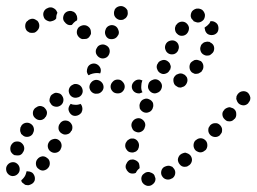

<svg xmlns="http://www.w3.org/2000/svg" viewBox="-35 -583 835 625"><path d="M462 17Q455 23 446 22H445Q440 21 437 19Q433 17 430 13Q427 10 426 5Q425 1 425 -3Q426 -13 434 -18Q441 -24 450 -23H451Q455 -22 459 -20Q463 -18 466 -15Q467 -14 467 -13Q467 -12 468 -12Q469 -7 471 -3Q471 -2 471 0Q471 1 471 2Q470 11 462 17ZM50 -20Q51 -22 51 -25Q54 -26 57 -25Q60 -25 63 -24Q67 -23 71 -20Q74 -17 76 -13Q80 -5 78 4Q75 13 66 17Q62 19 57 20Q53 20 48 19Q44 17 41 14Q37 12 35 8Q35 7 35 6Q34 5 34 4Q38 1 42 -4Q48 -11 50 -20ZM535 -16Q537 -25 532 -33Q529 -37 526 -40Q522 -42 518 -43Q513 -44 509 -43Q504 -42 501 -40H500Q492 -35 490 -26Q488 -16 493 -9Q498 -1 507 1Q516 3 524 -2H525Q533 -7 535 -16ZM21 -50Q14 -56 5 -55Q-4 -54 -10 -47Q-16 -40 -15 -31V-30Q-14 -21 -7 -15Q0 -9 9 -10Q18 -11 24 -18Q30 -25 29 -34V-35Q28 -44 21 -50ZM396 -18Q391 -18 387 -20Q383 -22 380 -26Q377 -29 376 -33L375 -34Q372 -43 377 -51Q381 -60 389 -63Q394 -64 398 -64Q403 -63 407 -61Q411 -59 414 -56Q417 -53 418 -49V-48Q419 -45 419 -42Q420 -38 419 -35Q412 -30 408 -22Q407 -21 407 -20Q406 -20 406 -20Q405 -19 404 -19Q400 -18 396 -18ZM82 -48Q83 -38 91 -33Q98 -27 107 -28Q117 -30 122 -37L123 -38Q128 -45 127 -54Q126 -64 118 -69Q111 -75 102 -74Q92 -72 87 -65L86 -64Q81 -57 82 -48ZM590 -62Q590 -71 584 -78Q581 -81 577 -83Q573 -85 569 -86Q564 -86 560 -84Q556 -83 553 -80H552Q545 -73 544 -64Q544 -55 550 -48Q553 -44 557 -42Q561 -40 565 -40Q570 -40 574 -41Q578 -43 582 -46Q589 -52 590 -62ZM42 -109Q38 -117 30 -121Q21 -124 12 -121Q4 -117 0 -108Q-3 -99 0 -90Q4 -82 12 -78Q17 -77 21 -77Q26 -77 30 -78Q34 -80 37 -83Q40 -87 42 -91Q46 -100 42 -109ZM121 -103Q123 -94 131 -89Q139 -84 148 -86Q157 -88 162 -96V-97Q167 -105 165 -114Q163 -123 155 -128Q147 -133 138 -130Q129 -128 124 -120Q119 -112 121 -103ZM377 -96Q382 -88 391 -87Q395 -86 400 -87Q404 -88 408 -90Q411 -93 414 -96Q416 -100 417 -104V-105Q419 -114 414 -122Q409 -130 400 -132Q395 -132 391 -132Q387 -131 383 -128Q379 -126 377 -122Q374 -118 373 -114V-113Q371 -104 377 -96ZM640 -110Q640 -120 634 -126Q627 -133 618 -133Q609 -133 602 -126H601Q595 -119 595 -110Q595 -101 601 -94Q604 -91 609 -89Q613 -87 617 -87Q622 -87 626 -89Q630 -91 633 -94H634Q640 -101 640 -110ZM687 -152Q688 -156 688 -161Q688 -165 686 -169Q684 -173 681 -176Q674 -183 665 -182Q656 -182 649 -175Q646 -171 644 -167Q643 -163 643 -159Q643 -154 645 -150Q647 -146 650 -143Q657 -137 666 -137Q675 -137 682 -144V-145Q685 -148 687 -152ZM75 -166Q73 -175 65 -180Q57 -185 48 -183Q39 -181 34 -173V-172Q31 -169 31 -164Q30 -160 31 -155Q32 -151 34 -147Q37 -144 41 -141Q48 -136 58 -138Q67 -140 72 -148V-149Q77 -157 75 -166ZM156 -161Q159 -152 167 -148Q175 -143 184 -146Q193 -148 197 -157H198Q202 -165 200 -174Q197 -183 189 -188Q181 -192 172 -190Q163 -187 159 -179L158 -178Q154 -170 156 -161ZM395 -166Q398 -157 407 -154Q416 -150 424 -154Q433 -158 436 -167V-168Q440 -176 436 -185Q432 -193 423 -197Q415 -200 406 -196Q398 -192 394 -183Q391 -174 395 -166ZM734 -213Q734 -222 727 -228Q724 -231 719 -232Q715 -234 711 -234Q706 -233 702 -231Q698 -229 695 -226V-225Q688 -219 689 -209Q690 -200 697 -194Q700 -191 704 -189Q708 -188 713 -188Q717 -188 721 -190Q725 -192 728 -196H729Q735 -203 734 -213ZM116 -207Q118 -211 118 -216Q118 -220 116 -224Q114 -228 111 -231Q108 -235 104 -236Q100 -238 95 -238Q91 -238 87 -236Q83 -234 79 -231Q72 -224 72 -215Q72 -205 79 -199Q82 -196 86 -194Q91 -192 95 -192Q100 -192 104 -194Q108 -196 111 -199V-200Q115 -203 116 -207ZM189 -222Q192 -213 200 -208Q208 -204 217 -207Q226 -210 231 -218V-219Q234 -225 233 -232Q232 -240 227 -245Q226 -245 226 -244H225Q217 -241 208 -242Q201 -242 195 -245Q194 -244 193 -242Q192 -241 191 -239Q186 -230 189 -222ZM419 -239Q419 -235 420 -230Q422 -226 425 -223Q428 -220 432 -218Q441 -214 450 -218Q458 -221 462 -230V-231Q464 -235 464 -239Q464 -244 463 -248Q461 -252 458 -255Q455 -258 450 -260Q442 -264 433 -260Q425 -257 421 -248Q419 -243 419 -239ZM171 -253Q173 -262 168 -270Q166 -274 162 -277Q159 -279 154 -280Q150 -281 146 -281Q141 -280 137 -277Q133 -275 130 -271Q128 -267 127 -263Q126 -259 126 -254Q127 -250 130 -246Q134 -238 144 -236Q153 -234 161 -239Q169 -244 171 -253ZM779 -257Q780 -261 780 -265Q779 -270 777 -274Q775 -278 772 -281Q765 -287 755 -286Q746 -285 740 -278L739 -277Q737 -274 735 -270Q734 -265 734 -261Q735 -257 737 -253Q739 -249 742 -246Q749 -240 759 -240Q768 -241 774 -248V-249Q777 -252 779 -257ZM232 -277Q236 -285 233 -294Q230 -303 222 -307Q214 -311 205 -309L204 -308Q195 -305 191 -297Q187 -289 190 -280Q193 -271 201 -267Q209 -263 218 -266H219Q228 -269 232 -277ZM297 -286Q303 -293 302 -302Q301 -311 294 -317Q287 -323 278 -323H277Q268 -322 262 -315Q256 -308 256 -299Q257 -289 264 -283Q271 -277 280 -278H281Q290 -278 297 -286ZM364 -285Q371 -292 371 -301Q371 -310 364 -317Q358 -324 349 -324H348Q338 -324 332 -317Q325 -310 325 -301Q325 -292 332 -285Q338 -279 348 -279H349Q358 -279 364 -285ZM418 -279H417Q408 -279 401 -285Q394 -292 394 -301Q394 -310 401 -317Q408 -324 417 -324H418Q421 -324 423 -323Q426 -322 429 -321L428 -320Q425 -312 425 -304Q424 -294 427 -286Q428 -284 429 -283Q427 -282 425 -281Q422 -280 419 -279Q419 -279 419 -279Q418 -279 418 -279ZM448 -294Q452 -285 460 -281Q469 -277 477 -281Q486 -284 490 -293Q494 -302 491 -310Q487 -319 479 -323Q470 -327 462 -323Q453 -320 449 -312V-311Q445 -302 448 -294ZM574 -315Q577 -323 573 -332Q570 -336 567 -339Q564 -341 559 -343Q555 -344 551 -344Q546 -343 542 -341H541Q533 -336 530 -328Q528 -319 532 -310Q534 -306 537 -304Q541 -301 545 -299Q549 -298 554 -298Q558 -299 562 -301H563Q571 -306 574 -315ZM248 -354Q248 -358 250 -362V-363Q254 -372 263 -375Q272 -378 280 -374Q288 -370 292 -361Q295 -352 291 -344Q284 -346 276 -345H275Q267 -344 259 -341Q256 -339 254 -338Q252 -339 251 -341Q250 -343 249 -345Q247 -349 248 -354ZM477 -357Q480 -348 489 -344Q497 -340 506 -344Q514 -347 518 -356H519Q520 -360 521 -365Q521 -369 519 -373Q518 -378 514 -381Q511 -384 507 -386Q499 -390 490 -386Q481 -383 478 -375L477 -374Q473 -365 477 -357ZM627 -369Q626 -378 619 -384Q615 -386 611 -387Q606 -389 602 -388Q597 -388 594 -385Q590 -383 587 -380L586 -379Q581 -372 582 -362Q583 -353 590 -347Q594 -345 598 -343Q602 -342 607 -343Q611 -343 615 -346Q619 -348 622 -351V-352Q628 -359 627 -369ZM278 -408Q282 -399 290 -395Q298 -391 307 -394Q316 -397 320 -406Q324 -415 321 -424Q318 -432 309 -436Q301 -440 292 -437Q283 -434 280 -426L279 -425Q275 -417 278 -408ZM661 -433Q658 -441 649 -445Q649 -446 648 -446Q647 -446 646 -447Q644 -447 643 -447Q640 -448 637 -447Q635 -447 632 -446Q628 -445 625 -442Q621 -439 619 -435V-434Q615 -426 618 -417Q621 -408 630 -404Q634 -402 638 -402Q643 -402 647 -403Q651 -405 654 -408Q658 -411 660 -415Q664 -424 661 -433ZM504 -420Q507 -412 515 -408Q519 -406 524 -406Q528 -406 532 -407Q537 -409 540 -412Q543 -415 545 -419V-420Q549 -428 546 -437Q543 -446 534 -450Q526 -453 517 -450Q508 -447 504 -438Q500 -429 504 -420ZM308 -470Q311 -461 319 -457Q328 -454 337 -457Q345 -460 349 -468L350 -469Q354 -477 350 -486Q347 -495 339 -499Q330 -503 322 -500Q313 -497 309 -488V-487Q305 -479 308 -470ZM248 -457Q252 -459 255 -462Q258 -466 260 -470Q262 -474 261 -478Q261 -488 255 -494Q248 -501 239 -501H237Q228 -500 221 -494Q215 -487 215 -478Q215 -473 217 -469Q219 -465 222 -462Q225 -459 229 -457Q233 -455 238 -456H239Q244 -456 248 -457ZM535 -494Q534 -489 535 -485Q536 -480 538 -477Q541 -473 545 -470Q552 -465 562 -467Q571 -469 576 -477Q581 -485 580 -494Q578 -503 570 -509Q562 -514 553 -512Q544 -510 539 -502H538Q536 -498 535 -494ZM668 -509Q660 -515 651 -514Q651 -514 651 -514Q651 -514 650 -514Q649 -510 646 -506Q640 -499 632 -494Q632 -494 631 -493Q631 -492 631 -491Q631 -490 632 -489V-488Q633 -479 640 -473Q647 -468 657 -469Q666 -470 672 -477Q677 -484 676 -494Q675 -504 668 -509ZM93 -499Q93 -508 87 -515Q83 -518 79 -520Q75 -522 71 -522Q66 -522 62 -520Q58 -519 55 -515Q54 -515 53 -514Q47 -508 47 -498Q47 -489 53 -482Q57 -479 61 -477Q65 -476 69 -476Q74 -476 78 -477Q82 -479 85 -482Q86 -483 86 -483Q93 -490 93 -499ZM174 -513Q169 -520 171 -529Q173 -539 181 -544Q184 -546 189 -547Q193 -548 198 -547Q202 -546 206 -544Q209 -541 212 -538Q213 -537 213 -535Q216 -532 216 -527Q217 -523 216 -518Q216 -518 216 -518Q216 -518 216 -517Q210 -514 205 -509Q202 -506 199 -502Q192 -500 185 -503Q179 -506 175 -512Q175 -512 174 -513ZM590 -546Q596 -553 605 -555H606Q615 -556 623 -551Q630 -545 632 -536Q633 -527 628 -519Q622 -512 613 -510H612Q608 -509 603 -511Q599 -512 595 -514Q595 -515 595 -515Q592 -519 588 -523Q588 -524 587 -526Q587 -527 586 -529Q585 -538 590 -546ZM137 -515H136Q131 -513 127 -513Q122 -514 118 -516Q114 -518 111 -521Q108 -525 107 -529Q104 -538 108 -546Q112 -554 121 -557L123 -558Q132 -561 140 -556Q148 -552 151 -543Q151 -543 151 -543Q152 -542 152 -542Q150 -538 149 -534Q148 -529 148 -523Q146 -520 143 -518Q140 -516 137 -515ZM336 -541Q336 -537 337 -533Q339 -528 342 -525Q345 -522 349 -520Q353 -518 357 -518Q362 -518 366 -519Q370 -521 374 -524Q377 -527 379 -531Q381 -535 381 -540Q381 -544 380 -549Q378 -553 375 -556Q372 -559 368 -561Q360 -565 351 -562Q342 -559 338 -551V-550Q336 -546 336 -541Z"/></svg>

Font: FRB American Cursive Guidelines Dotted Extrabold
Style: Bold Italic
Weight: 800
Italic angle: -25°
Version: Version 2.0;Modular Font Editor K font №1